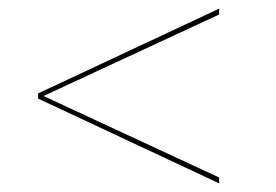

<svg xmlns="http://www.w3.org/2000/svg" viewBox="-20 -582 636 443"><path d="M485.5 -548.5 81.5 -361V-360L485.5 -172.5V-159L68 -354.5V-366.5L485.5 -562Z"/></svg>

Font: Hepta Slab ExtraLight Thin
Style: Regular
Weight: 250
Version: Version 1.102